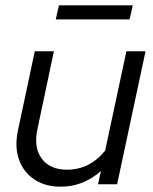

<svg xmlns="http://www.w3.org/2000/svg" viewBox="-20 -694 578 723"><path d="M209 9Q150 9 109 -18.5Q68 -46 51.5 -93Q35 -140 47 -200L111 -501H183L121 -208Q106 -139 137 -97Q168 -55 232 -55Q318 -55 376 -127L456 -501H528L421 0H349L360 -50Q293 9 209 9ZM190 -621 202 -674H480L468 -621Z"/></svg>

Font: Red Hat Display
Style: Italic
Weight: 400
Italic angle: -12°
Designer: Pentagram, MCKL
Foundry: Pentagram, MCKL
Version: Version 1.023; ttfautohint (v1.8.3)